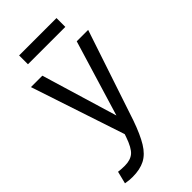

<svg xmlns="http://www.w3.org/2000/svg" viewBox="-266 -727 999 999"><g transform="rotate(-45 234.0 -227.5)"><path d="M36 132Q57 135 83 135Q125 135 149 114.5Q173 94 194 33L199 18L27 -500H111L237 -81L364 -500H448L281 0Q254 77 226.5 122Q199 167 162 186Q125 205 71 205Q59 205 47 204Q35 203 19 200ZM100 -660H375V-595H100Z"/></g></svg>

Font: Epunda Sans
Style: Regular
Weight: 400
Designer: Simon Atzbach
Foundry: typofactur
Version: Version 2.204; ttfautohint (v1.8.4.7-5d5b)